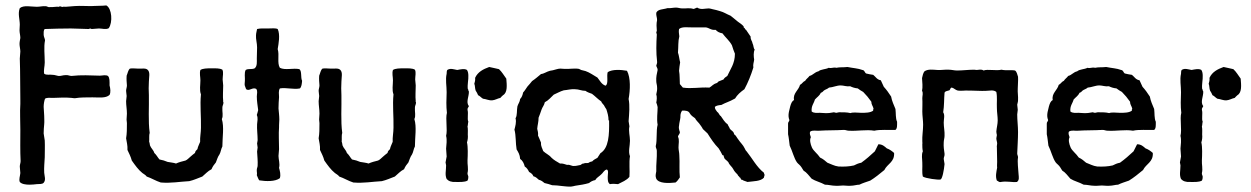

<svg xmlns="http://www.w3.org/2000/svg" viewBox="-20 -682 4614 708"><path d="M381 -578C396 -599 393 -651 372 -662C356 -660 338 -661 327 -660C314 -659 304 -660 291 -660C266 -661 245 -659 223 -657C218 -657 212 -658 209 -656C206 -658 200 -660 197 -657C184 -658 177 -655 165 -656C156 -654 155 -660 146 -659C137 -660 127 -657 116 -657C94 -657 68 -664 53 -652C45 -632 53 -611 53 -591C53 -584 52 -578 52 -570C52 -561 55 -551 55 -542C54 -535 52 -528 52 -520C52 -511 55 -501 55 -492C55 -483 53 -475 53 -466C55 -413 54 -362 55 -313V-299C53 -269 55 -236 55 -203C55 -165 54 -126 56 -88C56 -81 53 -75 53 -68C53 -60 55 -52 55 -44C54 -32 49 -21 53 -11C60 -3 75 -1 89 -1C98 -1 108 -2 116 -3C126 -4 135 -2 141 -8C150 -19 144 -32 143 -45C142 -64 144 -82 145 -102C145 -122 146 -143 145 -164L141 -190C141 -202 142 -213 143 -224C144 -234 143 -245 143 -255C143 -266 141 -278 141 -288C141 -298 143 -310 146 -318C154 -323 165 -321 175 -321C194 -322 226 -323 244 -321C249 -321 253 -319 258 -320C275 -323 299 -323 321 -323C345 -323 370 -319 384 -332C389 -342 387 -356 384 -367C384 -381 385 -395 378 -402C369 -407 358 -403 348 -403C315 -404 277 -406 244 -402C236 -402 231 -406 222 -405C211 -405 205 -401 195 -402C188 -403 182 -406 175 -406C163 -408 152 -404 143 -410C140 -423 145 -437 145 -452C145 -479 141 -509 146 -533C146 -539 142 -544 141 -553C141 -561 140 -570 145 -575C176 -576 208 -577 241 -577C263 -577 288 -575 307 -575C309 -575 309 -576 312 -577C314 -577 317 -575 318 -575C327 -575 336 -577 345 -577C357 -577 370 -572 381 -578Z M459 -429C452 -423 451 -412 447 -403C446 -390 447 -379 448 -367C448 -360 445 -354 445 -347C445 -340 447 -334 447 -328C447 -321 445 -315 445 -309C445 -293 448 -279 448 -263C448 -257 447 -252 447 -246C446 -240 448 -234 448 -228C448 -208 448 -189 445 -172C447 -158 451 -146 450 -129C456 -116 462 -105 466 -90C478 -73 490 -56 505 -44C510 -40 517 -37 521 -31C539 -25 554 -15 573 -9C612 -6 641 -12 678 -14C695 -18 710 -25 726 -31C737 -40 746 -51 760 -58C764 -68 770 -76 776 -83C780 -93 783 -104 789 -112C794 -120 795 -133 800 -142C800 -175 807 -214 798 -243C804 -255 799 -269 800 -285C800 -293 804 -296 804 -304C804 -306 802 -306 803 -309C801 -327 803 -349 803 -367C803 -375 801 -382 801 -389C801 -402 805 -415 800 -425C790 -431 774 -430 759 -430C744 -430 728 -430 719 -424C715 -411 719 -399 719 -386C719 -368 715 -350 721 -334C717 -294 722 -252 721 -211C721 -193 717 -176 718 -159C715 -150 710 -143 708 -132C704 -128 700 -125 699 -118C693 -113 687 -109 682 -104C676 -99 671 -93 664 -90C652 -87 640 -84 629 -79C621 -82 608 -83 598 -85C589 -89 579 -92 568 -94C561 -102 557 -111 549 -118C546 -129 537 -135 533 -146C532 -150 532 -156 530 -159C531 -170 529 -184 532 -192C526 -236 530 -287 529 -331C528 -348 528 -365 529 -381C529 -396 535 -416 524 -425C516 -432 502 -428 489 -429C478 -429 468 -431 459 -429Z M1086 -356C1092 -362 1093 -373 1094 -384C1088 -396 1094 -419 1084 -427C1062 -432 1031 -422 1012 -432C1001 -450 1011 -479 1004 -501C1007 -520 1014 -554 1004 -575C995 -579 982 -577 968 -577C954 -577 940 -578 928 -575C927 -568 924 -560 924 -551C923 -538 928 -523 928 -507C928 -493 927 -480 927 -466C927 -454 929 -438 919 -430C908 -425 896 -430 886 -424C880 -413 884 -396 883 -384C883 -375 881 -373 883 -365C886 -361 885 -352 892 -351C902 -348 913 -361 925 -354C931 -346 927 -335 927 -326C927 -309 930 -293 932 -276C930 -269 929 -263 927 -258C932 -247 929 -235 928 -224C927 -205 930 -185 930 -165C930 -161 928 -156 928 -153C928 -148 930 -143 930 -138C930 -133 928 -128 928 -123C929 -105 931 -88 930 -71C930 -66 927 -61 927 -57C926 -50 929 -43 927 -36C930 -30 932 -22 936 -17C961 -13 995 -12 1012 -25C1016 -38 1012 -52 1009 -63C1013 -79 1007 -93 1007 -107C1007 -115 1009 -124 1009 -132C1009 -158 1007 -187 1009 -213V-220C1009 -228 1010 -234 1010 -241C1010 -255 1008 -269 1007 -282C1007 -297 1008 -310 1009 -324C1009 -335 1006 -346 1012 -356C1036 -360 1063 -351 1086 -356Z M1169 -429C1162 -423 1161 -412 1157 -403C1156 -390 1157 -379 1158 -367C1158 -360 1155 -354 1155 -347C1155 -340 1157 -334 1157 -328C1157 -321 1155 -315 1155 -309C1155 -293 1158 -279 1158 -263C1158 -257 1157 -252 1157 -246C1156 -240 1158 -234 1158 -228C1158 -208 1158 -189 1155 -172C1157 -158 1161 -146 1160 -129C1166 -116 1172 -105 1176 -90C1188 -73 1200 -56 1215 -44C1220 -40 1227 -37 1231 -31C1249 -25 1264 -15 1283 -9C1322 -6 1351 -12 1388 -14C1405 -18 1420 -25 1436 -31C1447 -40 1456 -51 1470 -58C1474 -68 1480 -76 1486 -83C1490 -93 1493 -104 1499 -112C1504 -120 1505 -133 1510 -142C1510 -175 1517 -214 1508 -243C1514 -255 1509 -269 1510 -285C1510 -293 1514 -296 1514 -304C1514 -306 1512 -306 1513 -309C1511 -327 1513 -349 1513 -367C1513 -375 1511 -382 1511 -389C1511 -402 1515 -415 1510 -425C1500 -431 1484 -430 1469 -430C1454 -430 1438 -430 1429 -424C1425 -411 1429 -399 1429 -386C1429 -368 1425 -350 1431 -334C1427 -294 1432 -252 1431 -211C1431 -193 1427 -176 1428 -159C1425 -150 1420 -143 1418 -132C1414 -128 1410 -125 1409 -118C1403 -113 1397 -109 1392 -104C1386 -99 1381 -93 1374 -90C1362 -87 1350 -84 1339 -79C1331 -82 1318 -83 1308 -85C1299 -89 1289 -92 1278 -94C1271 -102 1267 -111 1259 -118C1256 -129 1247 -135 1243 -146C1242 -150 1242 -156 1240 -159C1241 -170 1239 -184 1242 -192C1236 -236 1240 -287 1239 -331C1238 -348 1238 -365 1239 -381C1239 -396 1245 -416 1234 -425C1226 -432 1212 -428 1199 -429C1188 -429 1178 -431 1169 -429Z M1704 -16C1706 -20 1707 -23 1707 -30C1707 -34 1703 -39 1704 -44C1708 -60 1703 -76 1704 -91C1705 -110 1706 -140 1702 -157C1705 -166 1706 -176 1705 -186C1705 -193 1706 -206 1704 -216C1706 -220 1705 -228 1707 -233C1702 -244 1708 -263 1704 -277C1703 -284 1708 -286 1709 -291C1697 -305 1710 -327 1709 -345C1706 -347 1708 -352 1705 -354C1703 -371 1708 -389 1707 -403C1707 -410 1706 -418 1702 -424C1693 -430 1677 -426 1666 -424C1654 -426 1642 -431 1631 -425C1626 -422 1628 -415 1627 -410C1622 -388 1627 -366 1627 -342C1626 -316 1625 -290 1628 -266C1622 -243 1631 -204 1625 -181C1629 -165 1626 -149 1625 -134C1625 -124 1627 -115 1627 -105L1623 -83C1623 -80 1625 -76 1625 -72C1625 -53 1620 -38 1627 -22C1634 -14 1645 -10 1661 -11C1677 -11 1693 -10 1704 -16ZM1835 -331C1852 -341 1849 -368 1847 -392C1838 -404 1831 -417 1820 -427C1809 -430 1796 -432 1784 -435C1762 -427 1742 -417 1732 -395C1733 -386 1731 -380 1729 -373C1732 -367 1731 -356 1734 -348C1737 -343 1741 -337 1743 -331C1750 -328 1754 -322 1761 -318C1772 -317 1783 -311 1795 -312C1806 -313 1815 -319 1825 -321C1828 -324 1831 -328 1835 -331Z M2301 -30C2303 -52 2299 -83 2303 -106C2296 -123 2303 -144 2303 -163C2303 -181 2297 -199 2301 -216L2298 -235C2300 -262 2303 -293 2298 -317C2304 -350 2306 -395 2292 -421C2270 -425 2238 -427 2221 -416C2216 -402 2225 -373 2213 -366C2198 -371 2192 -385 2183 -396C2169 -404 2154 -415 2139 -420L2123 -424L2115 -428C2098 -431 2080 -427 2062 -428C2056 -428 2051 -429 2046 -429C2037 -429 2025 -424 2019 -423L2008 -421C1996 -418 1986 -410 1975 -409C1964 -400 1954 -391 1942 -383C1937 -376 1931 -370 1925 -363C1919 -355 1915 -347 1909 -341C1907 -331 1904 -323 1898 -317C1897 -306 1891 -300 1888 -290C1885 -276 1888 -256 1881 -246C1885 -232 1880 -216 1877 -204C1883 -183 1881 -153 1885 -131C1891 -121 1897 -112 1898 -96C1907 -90 1912 -80 1915 -68C1923 -63 1927 -56 1931 -48C1938 -44 1944 -40 1947 -32C1956 -30 1961 -24 1967 -19C1976 -17 1982 -12 1988 -7C1998 -5 2007 -2 2016 1C2040 1 2063 7 2086 6C2090 6 2096 4 2101 3C2121 0 2135 -2 2152 -7C2158 -12 2165 -16 2175 -18C2180 -27 2189 -31 2196 -38C2204 -44 2207 -55 2218 -57C2225 -52 2221 -41 2221 -30C2221 -18 2221 -9 2229 -3C2241 -5 2246 -4 2259 -3C2274 -11 2291 -17 2301 -30ZM2216 -279C2220 -266 2224 -254 2224 -238C2226 -239 2226 -238 2226 -237C2227 -185 2225 -136 2194 -117C2190 -112 2187 -105 2183 -100C2176 -96 2169 -93 2164 -87C2158 -86 2153 -84 2149 -81C2143 -80 2136 -82 2133 -79C2125 -80 2124 -73 2117 -73C2110 -72 2106 -70 2098 -70C2086 -69 2083 -76 2071 -74C2063 -76 2056 -80 2045 -79C2033 -86 2022 -92 2013 -101C2005 -111 1992 -116 1983 -125C1980 -135 1974 -142 1975 -156C1971 -165 1968 -174 1964 -182C1965 -192 1963 -199 1961 -207C1962 -221 1966 -232 1966 -248C1970 -257 1973 -267 1977 -278C1980 -287 1987 -294 1989 -305C2003 -312 2011 -323 2022 -333C2034 -338 2045 -345 2059 -349C2073 -350 2084 -354 2100 -353C2115 -353 2124 -347 2139 -347C2145 -342 2155 -339 2163 -336C2175 -327 2185 -316 2197 -308C2199 -302 2204 -298 2207 -294C2210 -289 2212 -284 2216 -279Z M2495 -274C2508 -275 2519 -273 2523 -265C2528 -256 2536 -251 2543 -246C2547 -238 2553 -233 2558 -227C2563 -220 2568 -214 2572 -206L2589 -190C2601 -171 2614 -151 2630 -135C2635 -127 2641 -117 2644 -110C2645 -110 2647 -109 2648 -109C2649 -105 2650 -100 2652 -97C2657 -91 2666 -87 2668 -79C2673 -71 2680 -66 2684 -58C2688 -50 2694 -44 2700 -38C2701 -33 2706 -32 2707 -28C2713 -27 2710 -18 2717 -19C2722 -15 2730 -14 2736 -11C2758 -14 2785 -13 2797 -27C2797 -32 2800 -33 2799 -39C2798 -41 2797 -42 2797 -45C2770 -66 2754 -98 2733 -124C2729 -127 2728 -132 2726 -135C2720 -148 2710 -156 2703 -167C2697 -174 2694 -183 2687 -187C2686 -198 2676 -200 2671 -208C2669 -214 2665 -218 2663 -224C2652 -231 2646 -243 2638 -254C2632 -257 2631 -266 2625 -269C2621 -275 2616 -279 2616 -288C2622 -293 2630 -294 2640 -295C2654 -303 2672 -308 2687 -317C2687 -318 2688 -318 2690 -318C2699 -333 2711 -343 2725 -353C2738 -377 2749 -404 2758 -433C2756 -445 2760 -452 2761 -462C2759 -473 2758 -490 2763 -499C2758 -504 2759 -515 2755 -522C2754 -531 2747 -535 2748 -547L2731 -572L2728 -574L2726 -578C2726 -579 2724 -579 2723 -580C2722 -581 2723 -583 2722 -585C2716 -592 2708 -597 2701 -602L2684 -616L2674 -624C2659 -630 2650 -637 2635 -641C2625 -644 2618 -646 2608 -648C2603 -649 2598 -651 2594 -651C2580 -651 2564 -645 2551 -654C2546 -653 2543 -650 2537 -649C2523 -654 2509 -650 2495 -651C2488 -651 2480 -654 2473 -654C2462 -654 2452 -651 2441 -652C2427 -647 2406 -649 2400 -635C2399 -624 2403 -618 2403 -608C2400 -595 2401 -581 2402 -569C2402 -566 2400 -565 2400 -563C2400 -560 2402 -557 2402 -555C2400 -521 2399 -488 2403 -455C2404 -449 2401 -445 2400 -440C2401 -434 2405 -431 2405 -424C2402 -411 2399 -397 2400 -383C2400 -375 2403 -368 2403 -361C2404 -351 2402 -343 2400 -334C2403 -326 2402 -312 2400 -304C2402 -299 2404 -293 2405 -287C2405 -267 2401 -243 2405 -222C2399 -200 2404 -166 2398 -143C2398 -136 2402 -133 2402 -126C2403 -99 2399 -77 2400 -50C2398 -39 2396 -33 2400 -23C2409 -5 2445 -6 2471 -9C2478 -14 2482 -21 2487 -28C2484 -53 2487 -81 2485 -109C2485 -119 2482 -129 2482 -138C2482 -153 2486 -166 2480 -178C2481 -185 2487 -187 2487 -195C2484 -204 2482 -211 2484 -219C2485 -231 2488 -239 2489 -249C2489 -259 2489 -264 2495 -274ZM2485 -548C2484 -559 2482 -564 2484 -575C2495 -584 2512 -581 2531 -581H2583C2596 -579 2602 -570 2619 -572C2625 -565 2633 -561 2644 -559C2655 -544 2670 -532 2679 -515C2682 -504 2686 -494 2690 -484C2690 -447 2673 -427 2662 -402C2656 -398 2651 -395 2648 -389L2633 -383C2627 -382 2627 -376 2621 -375C2610 -372 2605 -364 2596 -359C2558 -361 2531 -354 2498 -359L2487 -372C2486 -385 2487 -406 2484 -421C2485 -431 2486 -442 2488 -452C2485 -463 2484 -477 2480 -488C2482 -511 2480 -529 2485 -548Z M3282 -203C3289 -208 3288 -221 3288 -233C3282 -245 3284 -265 3282 -280C3276 -295 3269 -309 3266 -326C3257 -340 3249 -351 3239 -362C3236 -370 3231 -378 3228 -386C3214 -388 3209 -399 3200 -406C3189 -408 3185 -408 3174 -411C3168 -414 3169 -423 3160 -424C3145 -430 3124 -431 3105 -435C3089 -433 3078 -435 3064 -432C3053 -435 3047 -429 3036 -432C3025 -426 3007 -427 2998 -419C2984 -416 2978 -405 2965 -402C2960 -395 2953 -391 2949 -384C2941 -381 2938 -373 2930 -369C2925 -349 2903 -338 2908 -313C2900 -309 2897 -300 2894 -290L2889 -269C2887 -258 2887 -249 2891 -239C2890 -233 2885 -232 2886 -224V-187C2889 -174 2890 -159 2892 -145C2902 -125 2908 -98 2919 -83C2922 -79 2924 -78 2927 -75C2934 -69 2938 -61 2943 -53C2955 -46 2963 -34 2973 -23C2987 -14 3006 -10 3022 -1C3035 -1 3048 3 3061 3C3070 4 3079 2 3089 2C3099 2 3108 4 3116 3C3129 3 3139 -1 3149 -1C3161 -7 3175 -11 3189 -16C3207 -27 3224 -41 3241 -55C3252 -78 3279 -84 3277 -118C3269 -125 3261 -131 3250 -135C3242 -142 3234 -150 3219 -150L3206 -124C3190 -109 3174 -95 3156 -82C3145 -80 3137 -76 3129 -72C3112 -68 3093 -67 3072 -68C3056 -70 3045 -77 3031 -82C3023 -89 3015 -96 3004 -101C2994 -116 2980 -125 2974 -138C2968 -152 2965 -166 2970 -176C2968 -183 2964 -190 2968 -197C2978 -203 2990 -199 3001 -200C3031 -202 3061 -201 3092 -203C3099 -203 3103 -200 3110 -200C3142 -198 3174 -205 3204 -200C3225 -205 3258 -202 3282 -203ZM3201 -282C3202 -278 3198 -279 3200 -274C3189 -266 3172 -266 3156 -266C3141 -266 3127 -269 3116 -265C3104 -268 3090 -268 3074 -268C3071 -268 3067 -266 3064 -266C3060 -266 3058 -268 3055 -268C3047 -267 3040 -265 3033 -265C3023 -264 3013 -266 3003 -266C2993 -266 2981 -264 2973 -271C2971 -292 2981 -300 2985 -315C2993 -324 3002 -329 3007 -340C3012 -341 3015 -345 3018 -348C3023 -352 3032 -354 3037 -359C3052 -360 3065 -367 3080 -367C3091 -367 3102 -362 3115 -364C3123 -360 3132 -357 3143 -356C3149 -351 3156 -347 3163 -343C3174 -332 3184 -320 3193 -307C3193 -296 3199 -291 3201 -282Z M3730 -11C3739 -18 3737 -27 3736 -39C3735 -59 3731 -84 3734 -102C3734 -107 3731 -111 3731 -116C3732 -143 3734 -169 3734 -195C3734 -217 3731 -238 3731 -260C3731 -265 3733 -272 3733 -277C3733 -284 3731 -290 3731 -296C3732 -302 3734 -306 3734 -312C3735 -327 3732 -341 3733 -356C3733 -370 3735 -384 3734 -399C3731 -407 3730 -417 3723 -422C3708 -425 3689 -421 3673 -425C3653 -420 3622 -428 3607 -422C3598 -428 3589 -424 3581 -424C3578 -424 3575 -425 3572 -425C3551 -425 3530 -422 3509 -422C3499 -422 3489 -425 3479 -425C3465 -426 3451 -423 3436 -424C3420 -425 3402 -428 3389 -419C3384 -413 3382 -403 3380 -394C3381 -380 3383 -360 3380 -347C3385 -339 3381 -329 3381 -320C3382 -303 3381 -286 3381 -271C3381 -255 3384 -238 3384 -222C3384 -201 3380 -180 3381 -161C3382 -155 3381 -152 3381 -150C3381 -141 3381 -133 3383 -124C3377 -111 3381 -96 3381 -82C3382 -65 3379 -47 3383 -31C3393 -24 3440 -18 3448 -20C3455 -22 3461 -55 3463 -77L3460 -96C3460 -103 3464 -107 3463 -115C3461 -128 3459 -142 3460 -157C3460 -165 3463 -173 3463 -181C3464 -197 3460 -213 3460 -230C3460 -244 3465 -257 3458 -268C3462 -291 3461 -319 3463 -340C3465 -346 3472 -346 3477 -348C3486 -348 3482 -359 3490 -359C3498 -357 3503 -350 3512 -348C3523 -346 3541 -349 3550 -348H3558C3578 -348 3597 -346 3615 -347C3629 -347 3643 -352 3654 -343C3658 -323 3655 -303 3656 -284C3656 -268 3659 -253 3659 -238C3659 -224 3655 -211 3654 -197C3654 -193 3655 -189 3656 -184C3656 -180 3654 -176 3654 -172C3654 -165 3657 -159 3657 -153C3657 -148 3655 -143 3656 -138C3656 -120 3657 -102 3657 -85C3657 -78 3656 -71 3657 -64C3654 -48 3650 -31 3656 -16C3661 -15 3663 -9 3671 -11C3693 -15 3712 -9 3730 -11Z M4236 -203C4243 -208 4242 -221 4242 -233C4236 -245 4238 -265 4236 -280C4230 -295 4223 -309 4220 -326C4211 -340 4203 -351 4193 -362C4190 -370 4185 -378 4182 -386C4168 -388 4163 -399 4154 -406C4143 -408 4139 -408 4128 -411C4122 -414 4123 -423 4114 -424C4099 -430 4078 -431 4059 -435C4043 -433 4032 -435 4018 -432C4007 -435 4001 -429 3990 -432C3979 -426 3961 -427 3952 -419C3938 -416 3932 -405 3919 -402C3914 -395 3907 -391 3903 -384C3895 -381 3892 -373 3884 -369C3879 -349 3857 -338 3862 -313C3854 -309 3851 -300 3848 -290L3843 -269C3841 -258 3841 -249 3845 -239C3844 -233 3839 -232 3840 -224V-187C3843 -174 3844 -159 3846 -145C3856 -125 3862 -98 3873 -83C3876 -79 3878 -78 3881 -75C3888 -69 3892 -61 3897 -53C3909 -46 3917 -34 3927 -23C3941 -14 3960 -10 3976 -1C3989 -1 4002 3 4015 3C4024 4 4033 2 4043 2C4053 2 4062 4 4070 3C4083 3 4093 -1 4103 -1C4115 -7 4129 -11 4143 -16C4161 -27 4178 -41 4195 -55C4206 -78 4233 -84 4231 -118C4223 -125 4215 -131 4204 -135C4196 -142 4188 -150 4173 -150L4160 -124C4144 -109 4128 -95 4110 -82C4099 -80 4091 -76 4083 -72C4066 -68 4047 -67 4026 -68C4010 -70 3999 -77 3985 -82C3977 -89 3969 -96 3958 -101C3948 -116 3934 -125 3928 -138C3922 -152 3919 -166 3924 -176C3922 -183 3918 -190 3922 -197C3932 -203 3944 -199 3955 -200C3985 -202 4015 -201 4046 -203C4053 -203 4057 -200 4064 -200C4096 -198 4128 -205 4158 -200C4179 -205 4212 -202 4236 -203ZM4155 -282C4156 -278 4152 -279 4154 -274C4143 -266 4126 -266 4110 -266C4095 -266 4081 -269 4070 -265C4058 -268 4044 -268 4028 -268C4025 -268 4021 -266 4018 -266C4014 -266 4012 -268 4009 -268C4001 -267 3994 -265 3987 -265C3977 -264 3967 -266 3957 -266C3947 -266 3935 -264 3927 -271C3925 -292 3935 -300 3939 -315C3947 -324 3956 -329 3961 -340C3966 -341 3969 -345 3972 -348C3977 -352 3986 -354 3991 -359C4006 -360 4019 -367 4034 -367C4045 -367 4056 -362 4069 -364C4077 -360 4086 -357 4097 -356C4103 -351 4110 -347 4117 -343C4128 -332 4138 -320 4147 -307C4147 -296 4153 -291 4155 -282Z M4412 -16C4414 -20 4415 -23 4415 -30C4415 -34 4411 -39 4412 -44C4416 -60 4411 -76 4412 -91C4413 -110 4414 -140 4410 -157C4413 -166 4414 -176 4413 -186C4413 -193 4414 -206 4412 -216C4414 -220 4413 -228 4415 -233C4410 -244 4416 -263 4412 -277C4411 -284 4416 -286 4417 -291C4405 -305 4418 -327 4417 -345C4414 -347 4416 -352 4413 -354C4411 -371 4416 -389 4415 -403C4415 -410 4414 -418 4410 -424C4401 -430 4385 -426 4374 -424C4362 -426 4350 -431 4339 -425C4334 -422 4336 -415 4335 -410C4330 -388 4335 -366 4335 -342C4334 -316 4333 -290 4336 -266C4330 -243 4339 -204 4333 -181C4337 -165 4334 -149 4333 -134C4333 -124 4335 -115 4335 -105L4331 -83C4331 -80 4333 -76 4333 -72C4333 -53 4328 -38 4335 -22C4342 -14 4353 -10 4369 -11C4385 -11 4401 -10 4412 -16ZM4543 -331C4560 -341 4557 -368 4555 -392C4546 -404 4539 -417 4528 -427C4517 -430 4504 -432 4492 -435C4470 -427 4450 -417 4440 -395C4441 -386 4439 -380 4437 -373C4440 -367 4439 -356 4442 -348C4445 -343 4449 -337 4451 -331C4458 -328 4462 -322 4469 -318C4480 -317 4491 -311 4503 -312C4514 -313 4523 -319 4533 -321C4536 -324 4539 -328 4543 -331Z"/></svg>

Font: FuturaRener
Style: Regular
Weight: 400
Designer: BSozoo
Foundry: BSozoo
Version: Version 1.0